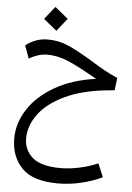

<svg xmlns="http://www.w3.org/2000/svg" viewBox="-64 -692 759 1102"><g transform="rotate(5 315.0 -141.0)"><path d="M108 121Q108 189 158 231.5Q208 274 320 274Q371 274 428.5 261.5Q486 249 534 228L566 305Q513 331 446 347Q379 363 312 363Q167 363 103.5 297Q40 231 40 127Q40 41 91 -39.5Q142 -120 241 -177.5Q340 -235 478 -254Q360 -322 301.5 -345Q243 -368 189 -368Q160 -368 132.5 -359Q105 -350 83 -336L56 -410Q82 -431 114.5 -443Q147 -455 182 -455Q245 -455 300.5 -431Q356 -407 442 -355Q490 -325 525.5 -305.5Q561 -286 599 -270L590 -198L547 -194Q401 -179 302 -131Q203 -83 155.5 -16.5Q108 50 108 121ZM151 -571 210 -645 286 -583 227 -509Z"/></g></svg>

Font: FiraGO Book
Style: Italic
Weight: 350
Italic angle: -8°
Designer: bBox Type GmbH
Foundry: bBox Type GmbH
Version: Version 1.001